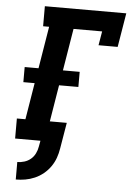

<svg xmlns="http://www.w3.org/2000/svg" viewBox="-62 -781 725 1050"><g transform="rotate(5 300.0 -256.0)"><path d="M65 223V127Q84 127 103.5 121Q123 115 138.5 102Q154 89 163 70.5Q172 52 175 33L181 0H42V-110H89L122 -311H60V-394H136L174 -625H141V-735H588L557 -548H452L465 -625H308L270 -394H362V-311H256L223 -110H316L292 33Q288 59 279 84.5Q270 110 254 133Q238 156 216 174Q194 192 168.5 203Q143 214 117 218.5Q91 223 65 223Z"/></g></svg>

Font: Iosevka HT Extrabold Extended
Style: Italic
Weight: 800
Width: 7
Italic angle: -9°
Monospace: yes
Designer: Belleve Invis
Foundry: Belleve Invis
Version: Version 32.3.0; ttfautohint (v1.8.4)